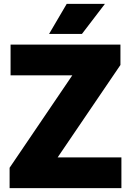

<svg xmlns="http://www.w3.org/2000/svg" viewBox="-20 -970 676 990"><path d="M29.5 0V-105L376.5 -616.5L377.5 -581.5H34.5V-740H601V-635L253.5 -123.5L252.5 -158.5H606V0ZM233 -795 324 -950H521L402.5 -795Z"/></svg>

Font: Encode Sans Condensed Thin ExtraBold
Style: Regular
Weight: 800
Version: Version 3.002